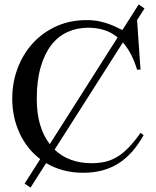

<svg xmlns="http://www.w3.org/2000/svg" viewBox="-20 -769 708 872"><path d="M147 -320.3Q147 -253.9 162.1 -202.6Q177.2 -151.4 206.1 -114.3L514.2 -599.1Q486.3 -622.1 452.9 -632.6Q419.4 -643.1 381.3 -643.1Q330.1 -643.1 287.1 -623.8Q244.1 -604.5 213.1 -564.5Q182.1 -524.4 164.6 -463.6Q147 -402.8 147 -320.3ZM602.5 -677.7 618.2 -452.6H602.5Q590.3 -492.7 574.2 -523.2Q558.1 -553.7 538.1 -576.2L228 -89.4Q260.3 -58.6 302.5 -43.2Q344.7 -27.8 395.5 -27.8Q428.2 -27.8 456.1 -33.9Q483.9 -40 510.3 -55.4Q536.6 -70.8 562.7 -97.4Q588.9 -124 618.2 -165.5L632.3 -155.3Q607.9 -111.8 579.6 -79.8Q551.3 -47.9 517.6 -26.6Q483.9 -5.4 444.3 5.1Q404.8 15.6 357.9 15.6Q308.6 15.6 266.6 4.2Q224.6 -7.3 189.5 -28.3L118.7 83L91.8 64.9L162.6 -46.4Q131.8 -69.8 108.2 -99.9Q84.5 -129.9 68.4 -165.3Q52.2 -200.7 43.9 -240Q35.6 -279.3 35.6 -321.3Q35.6 -393.6 59.8 -458.3Q84 -522.9 128.2 -571.8Q172.4 -620.6 234.9 -649.2Q297.4 -677.7 373.5 -677.7Q406.7 -677.7 432.9 -671.9Q459 -666 478.8 -658.4Q498.5 -650.9 512.7 -643.6Q526.9 -636.2 536.1 -632.8L609.9 -749L636.2 -730.5Z"/></svg>

Font: Doulos SIL Afr
Style: Regular
Weight: 400
Designer: Walt Agee, Victor Gaultney, Peter Martin, Debbi Hosken, Becca Hirsbrunner
Foundry: SIL International
Version: Version 5.000